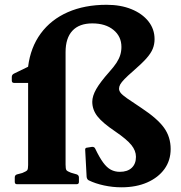

<svg xmlns="http://www.w3.org/2000/svg" viewBox="-20 -781 766 814"><path d="M635.3 -615Q635.3 -593.3 627.6 -574.2Q619.9 -555 600.6 -533.3Q581.2 -511.6 545 -480.1Q520.9 -459.4 507.8 -445.7Q494.7 -432.1 489.7 -423Q484.7 -414 484.7 -404.8Q484.7 -396.5 491.2 -387.7Q497.7 -378.9 518.3 -364.4Q538.9 -349.9 580 -322.9Q647.7 -278.1 675.6 -239.1Q703.5 -200.2 703.5 -149.3Q703.5 -100.8 677.3 -64.5Q651 -28.2 604.1 -7.5Q557.2 13.1 494.7 13.1Q457.7 13.1 421.1 5.2Q384.4 -2.7 356.5 -16.3Q348.9 -20.1 347.3 -30.7L341.2 -144.6Q339.6 -154.8 350.2 -155.2L370.4 -158.4Q380.6 -158.8 384.1 -150Q401.6 -113.4 417.2 -92.1Q432.8 -70.7 449.9 -61.6Q467.1 -52.5 487.9 -52.5Q520.3 -52.5 538.4 -69.4Q556.4 -86.3 556.4 -116.1Q556.4 -142.2 536.8 -166.4Q517.1 -190.6 469.3 -223.2Q414.7 -259.9 393 -287.9Q371.2 -315.9 371.2 -349.6Q371.2 -373.8 388 -403.3Q404.8 -432.7 443.8 -476.7Q462.7 -497.7 473.8 -514.6Q484.8 -531.6 489.8 -547.8Q494.8 -564.1 494.8 -582Q494.8 -626.6 461 -654.2Q427.2 -681.8 371.4 -681.8Q315.9 -681.8 287 -650.7Q258 -619.7 258 -560V-83.3Q258 -65.1 261.5 -59.9Q265 -54.7 280.8 -48.8L305.6 -41.6Q314.6 -38 314.6 -28.4V-9.6Q314.6 0 304.6 0H52.2Q42.6 0 42.6 -10V-28.8Q42.6 -38.8 52 -41.6L74.5 -47.6Q92 -54.7 95.6 -59.6Q99.2 -64.5 99.2 -81.4V-498.8Q109.5 -580.2 152.8 -639.1Q196.1 -698 267.5 -729.4Q338.9 -760.7 432 -760.7Q491.5 -760.7 537.2 -742.1Q582.8 -723.6 609.1 -690.7Q635.3 -657.8 635.3 -615ZM39.6 -429.5Q30 -429.5 30 -439.5V-454.7Q30 -464.2 39 -468.8L126.7 -511.4V-496.7H216.8V-429.5Z"/></svg>

Font: Hahmlet
Style: Regular
Weight: 400
Designer: Minjoo Ham & Mark Frömberg
Foundry: hypertype
Version: Version 1.002